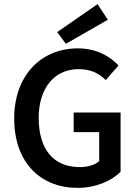

<svg xmlns="http://www.w3.org/2000/svg" viewBox="-20 -901 668 933"><path d="M49 -325C49 -108 180 12 357 12C446 12 522 -22 566 -66V-354H338V-259H462V-118C441 -99 405 -89 368 -89C237 -89 168 -179 168 -328C168 -475 246 -565 362 -565C423 -565 461 -544 494 -512L556 -583C515 -626 451 -666 358 -666C184 -666 49 -539 49 -325ZM258 -745 300 -688 504 -805 454 -881Z"/></svg>

Font: DAIFUKU Sans Semibold
Style: Regular
Weight: 600
Designer: Original font ‘Source Sans 3’ : Paul D. Hunt
Foundry: Daifuku
Version: Version 1.000